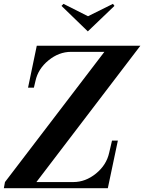

<svg xmlns="http://www.w3.org/2000/svg" viewBox="-50 -988 757 1008"><path d="M-29.8 0 -23.9 -32.2 498 -715.8H323.2Q259.3 -715.8 204.6 -671.1Q149.9 -626.5 136.2 -563L127.9 -527.8H97.2L143.1 -748H687L141.1 -32.2H335Q398.9 -32.2 453.9 -76.9Q508.8 -121.6 522.9 -185.1L538.1 -250H568.8L516.1 0ZM272.9 -957 283.2 -967.8 412.1 -902.8 543 -967.8 550.8 -957 411.1 -823.2Z"/></svg>

Font: Fin Serif Display
Style: Italic
Weight: 400
Italic angle: -12°
Designer: J. Blake Harris
Version: Version 1.006;FEAKit 1.0